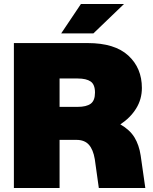

<svg xmlns="http://www.w3.org/2000/svg" viewBox="-20 -934 758 954"><path d="M49 -720H416Q550 -720 617.5 -658Q685 -596 685 -497Q685 -441 656.5 -395Q628 -349 578 -316Q625 -289 648 -251.5Q671 -214 679 -161L702 0H471L451 -143Q443 -191 421.5 -215Q400 -239 360 -239H276V0H49ZM366 -403Q409 -403 430.5 -418.5Q452 -434 452 -474Q452 -514 430.5 -529Q409 -544 366 -544H276V-403ZM382 -914H596L444 -768H284Z"/></svg>

Font: Aspekta 1000
Style: Regular
Weight: 1000
Designer: Ivo Dolenc
Version: Version 2.000